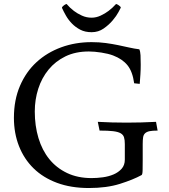

<svg xmlns="http://www.w3.org/2000/svg" viewBox="-20 -934 848 966"><path d="M427 -675Q360 -675 309.5 -650.5Q259 -626 224.5 -584Q190 -542 172.5 -487.5Q155 -433 155 -373Q155 -301 173.5 -239.5Q192 -178 228 -133.5Q264 -89 317.5 -63.5Q371 -38 441 -38Q468 -38 497.5 -42Q527 -46 551.5 -56.5Q576 -67 592 -85Q608 -103 608 -131V-209Q608 -230 604 -243Q600 -256 587 -263.5Q574 -271 549 -274Q524 -277 481 -277L472 -321Q504 -319 543.5 -318Q583 -317 617 -317Q648 -317 690 -318Q732 -319 765 -321L773 -277Q747 -277 732.5 -274Q718 -271 710 -263.5Q702 -256 700 -243Q698 -230 698 -209V-130Q698 -100 697.5 -77.5Q697 -55 692 -53Q650 -30 583.5 -9Q517 12 427 12Q337 12 267 -14Q197 -40 149 -87Q101 -134 75.5 -199Q50 -264 50 -341Q50 -431 80.5 -502Q111 -573 164 -621.5Q217 -670 288 -696Q359 -722 441 -722Q479 -722 512 -717.5Q545 -713 574 -707Q603 -701 629.5 -695Q656 -689 681 -686Q686 -675 687 -656Q688 -637 688 -608Q688 -584 686.5 -560.5Q685 -537 683 -512L655 -515Q647 -574 621.5 -605.5Q596 -637 549 -655Q525 -664 490 -669.5Q455 -675 427 -675ZM586 -900Q589 -897 587 -894Q586 -892 576 -873Q566 -854 547 -831.5Q528 -809 501.5 -790.5Q475 -772 441 -772Q408 -772 384 -784.5Q360 -797 342 -815.5Q324 -834 312 -855Q300 -876 292 -894Q292 -898 293 -899Q304 -911 315 -914Q332 -894 352 -879Q369 -866 392 -855.5Q415 -845 441 -845Q464 -845 486.5 -855.5Q509 -866 526 -879Q546 -894 564 -914Q575 -911 586 -900Z"/></svg>

Font: Lusitana
Style: Regular
Weight: 400
Designer: Ana Paula Megda
Foundry: Ana Paula Megda
Version: Version 1.000; ttfautohint (v1.1) -l 8 -r 50 -G 200 -x 14 -D